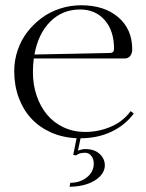

<svg xmlns="http://www.w3.org/2000/svg" viewBox="-20 -518 556 729"><path d="M110.8 -311 399 -317Q405.2 -317 409.1 -320.9Q413 -324.8 413 -332Q413 -401.2 377.6 -441.6Q342.2 -482 284 -482Q217 -482 171 -436.1Q125 -390.2 110.8 -311ZM34 -248Q34 -288.8 46.9 -326.9Q59.8 -365 83.2 -395.8Q106.8 -426.5 138 -449.6Q169.2 -472.8 208 -485.4Q246.8 -498 288 -498Q376 -498 429 -452.6Q482 -407.2 482 -331Q482 -315.2 474.4 -305.6Q466.8 -296 454 -296H108.2Q105 -272.2 105 -244Q105 -196.2 119.2 -154.5Q133.5 -112.8 158.9 -82.4Q184.2 -52 221.6 -34.5Q259 -17 303 -17Q353.8 -17 400.2 -36.6Q446.8 -56.2 476 -96L488 -87Q454.8 -42.2 402.8 -17.8Q350.8 6.8 285.8 7L276 54Q292 48 304 48Q338 48 358 66.1Q378 84.2 378 110Q378 132.8 360 151.4Q342 170 311.4 180.5Q280.8 191 244 191L247 176Q284.2 176 310.1 155.1Q336 134.2 336 103Q336 86 326.8 74Q317.5 62 303 62Q280.5 62 269 72L258 70L270.8 6.8Q218 4.5 173.9 -15.1Q129.8 -34.8 99 -67.8Q68.2 -100.8 51.1 -147.1Q34 -193.5 34 -248Z"/></svg>

Font: FogtwoNo5
Style: Regular
Weight: 400
Designer: gluk (gluksza@wp.pl)
Foundry: gluk (gluksza@wp.pl)
Version: Version 0.87